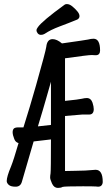

<svg xmlns="http://www.w3.org/2000/svg" viewBox="-20 -906 540 942"><path d="M166 -773Q187 -803 297 -883Q301 -886 308 -886Q321 -886 334.5 -875Q348 -864 359 -851Q370 -838 370 -827Q370 -816 359 -810Q315 -792 272 -776Q229 -760 199 -740Q191 -735 181 -735Q171 -735 165 -742.5Q159 -750 159 -757Q159 -764 166 -773ZM235 -6Q226 -26 226 -35Q226 -44 228 -55Q230 -70 230 -222L145 -212L87 -13Q80 10 56.5 10Q33 10 23 1Q13 -8 13 -18Q13 -39 34 -89Q47 -121 71 -204Q56 -208 50 -224Q42 -244 42 -257.5Q42 -271 50 -277Q57 -281 67 -281H95Q127 -382 157 -488Q204 -654 207 -676Q211 -714 238 -714Q259 -714 284 -693Q404 -710 412 -712Q427 -716 439 -716Q471 -716 471 -658Q471 -648 466 -641.5Q461 -635 449 -635Q449 -635 430 -636Q412 -636 299 -620V-411Q368 -418 381.5 -421.5Q395 -425 406 -425Q426 -425 434 -402Q440 -383 440 -370.5Q440 -358 434.5 -351Q429 -344 417 -344H383L299 -337V-67L350 -68Q397 -68 449 -73Q484 -73 484 -14Q484 -4 478.5 3Q473 10 461 10Q460 10 451 9Q437 8 387 8Q298 8 287 11Q279 16 264 16Q245 16 235 -6ZM230 -505Q224 -485 209 -431.5Q194 -378 166 -286L230 -293Z"/></svg>

Font: Moon Stars Kai HW
Style: Bold
Weight: 700
Designer: GuiWonder
Version: Version 1.101